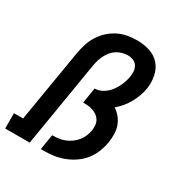

<svg xmlns="http://www.w3.org/2000/svg" viewBox="-179 -872 952 1002"><g transform="rotate(30 296.5 -371.5)"><path d="M-7 0V-92H48L121 -530Q126 -558 135 -586Q144 -614 160 -639.5Q176 -665 198.5 -685.5Q221 -706 248 -719.5Q275 -733 304 -738Q333 -743 361 -743Q400 -743 436.5 -731.5Q473 -720 497 -692.5Q521 -665 528.5 -626.5Q536 -588 530 -550Q526 -527 517.5 -503.5Q509 -480 497 -458.5Q485 -437 468.5 -417Q452 -397 433 -381Q453 -368 468 -349.5Q483 -331 491.5 -308Q500 -285 500.5 -259.5Q501 -234 497 -208Q492 -178 480.5 -148.5Q469 -119 449 -93.5Q429 -68 402 -49.5Q375 -31 345 -19.5Q315 -8 285 -4Q255 0 224 0H208L223 -92H224Q243 -92 261.5 -94.5Q280 -97 298 -104Q316 -111 332.5 -123Q349 -135 361.5 -150.5Q374 -166 381 -184Q388 -202 391 -220Q393 -236 391.5 -251Q390 -266 382.5 -278.5Q375 -291 363.5 -299.5Q352 -308 338 -313Q324 -318 308.5 -319.5Q293 -321 278 -321L293 -414Q319 -414 342.5 -428.5Q366 -443 382 -464.5Q398 -486 408.5 -511Q419 -536 423 -561Q426 -578 424.5 -594.5Q423 -611 414.5 -624.5Q406 -638 390.5 -644.5Q375 -651 359 -651Q342 -651 325 -646.5Q308 -642 293 -632.5Q278 -623 266.5 -609.5Q255 -596 247 -580Q239 -564 234 -548Q229 -532 226 -515L141 0Z"/></g></svg>

Font: Iosevka Curly Slab SmBdExObl
Style: Regular
Weight: 600
Width: 7
Italic angle: -9°
Monospace: yes
Designer: Belleve Invis
Foundry: Belleve Invis
Version: Version 11.1.0; ttfautohint (v1.8.3)